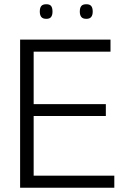

<svg xmlns="http://www.w3.org/2000/svg" viewBox="-20 -887 586 907"><path d="M75 0V-700H502V-643H139V-395H480V-339H139V-57H520V0ZM388 -798Q371 -798 364 -807Q357 -816 357 -832Q357 -850 364 -858.5Q371 -867 388 -867Q404 -867 411 -858.5Q418 -850 418 -832Q418 -816 411 -807Q404 -798 388 -798ZM199 -798Q182 -798 175 -807Q168 -816 168 -832Q168 -850 175 -858.5Q182 -867 199 -867Q215 -867 221.5 -858.5Q228 -850 228 -832Q228 -816 221.5 -807Q215 -798 199 -798Z"/></svg>

Font: Georama ExtraCondensed Thin Light
Style: Regular
Weight: 300
Version: Version 1.001